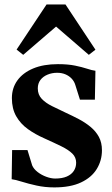

<svg xmlns="http://www.w3.org/2000/svg" viewBox="-20 -824 500 856"><path d="M222 11.5Q180 11.5 142.8 3.2Q105.5 -5 77 -14Q48.5 -23 32 -25L34 -155H102.5L123.5 -86.5Q130.5 -70.5 147.5 -57.2Q164.5 -44 186 -36Q207.5 -28 226 -28Q257 -28 277.8 -37Q298.5 -46 309 -62Q319.5 -78 319.5 -98.5Q319.5 -122.5 302.5 -139.2Q285.5 -156 254 -171.5Q222.5 -187 178 -207Q137 -225 104.2 -248.5Q71.5 -272 52.2 -305.8Q33 -339.5 33 -386.5Q33 -431.5 57.5 -465.5Q82 -499.5 128 -518.8Q174 -538 238 -538Q283 -538 314.5 -531.5Q346 -525 367.8 -517.8Q389.5 -510.5 405.5 -508.5L403 -379.5H336.5L316 -444.5Q311 -461.5 299.2 -473.8Q287.5 -486 271.2 -492.8Q255 -499.5 235 -499.5Q211.5 -499.5 191.8 -491.2Q172 -483 160.2 -467.5Q148.5 -452 148.5 -430Q148.5 -402 166 -383.5Q183.5 -365 211.8 -351Q240 -337 272 -322Q302.5 -308 331.5 -292.8Q360.5 -277.5 383.8 -258.2Q407 -239 420.8 -213.8Q434.5 -188.5 434.5 -154Q434.5 -108.5 411.5 -70.8Q388.5 -33 341.5 -10.8Q294.5 11.5 222 11.5ZM83.5 -579.5 54 -603 187.5 -804H272L405.5 -602.5L376 -579.5L230 -705.5Z"/></svg>

Font: Merriweather 96pt
Style: Bold
Weight: 700
Version: Version 2.100